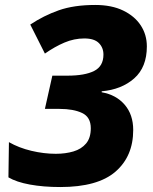

<svg xmlns="http://www.w3.org/2000/svg" viewBox="-20 -744 618 774"><path d="M223 10Q155 10 100.5 0Q46 -10 14 -29L16 -171Q56 -148 106.5 -136Q157 -124 205 -124Q244 -124 276 -133.5Q308 -143 327 -165.5Q346 -188 346 -227Q346 -272 311 -288.5Q276 -305 220 -305H161L191 -439H252Q322 -439 359.5 -458Q397 -477 397 -524Q397 -552 378.5 -570.5Q360 -589 320 -589Q279 -589 240 -572.5Q201 -556 161 -528L102 -645Q156 -681 217 -702.5Q278 -724 364 -724Q430 -724 476.5 -701.5Q523 -679 547.5 -641.5Q572 -604 572 -557Q572 -473 521 -428Q470 -383 390 -376V-372Q448 -362 482.5 -322Q517 -282 517 -220Q517 -114 445.5 -52Q374 10 223 10Z"/></svg>

Font: Noto Sans Disp ExtBd
Style: Italic
Weight: 800
Italic angle: -12°
Designer: Monotype Design Team
Foundry: Monotype Imaging Inc.
Version: Version 2.000;GOOG;noto-source:20170915:90ef993387c0